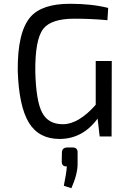

<svg xmlns="http://www.w3.org/2000/svg" viewBox="-20 -723 664 1017"><path d="M549 -616Q464 -624 374 -624Q251 -624 209 -570Q165 -513 167 -342Q171 -188 203 -127Q235 -65 313 -65Q396 -65 487 -168V-400H572L571 0H508L497 -95Q418 13 295 13Q186 13 133 -73Q80 -160 74 -348Q72 -554 142 -634Q203 -703 351 -703Q466 -703 553 -681ZM363 58Q393 58 391 87V142Q392 198 358 274L318 261Q332 194 334 158Q309 161 307 135L308 84Q309 58 339 58Z"/></svg>

Font: Taylor Sans
Style: Regular
Weight: 400
Italic angle: -8°
Designer: Natanael Gama
Version: Version 1.001 September 8, 2015